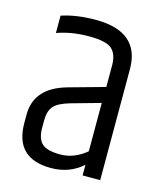

<svg xmlns="http://www.w3.org/2000/svg" viewBox="-92 -644 609 717"><g transform="rotate(15 212.5 -285.0)"><path d="M101 -162V-132Q101 -92 120 -73Q139 -54 192 -54Q245 -54 292 -93V-280L178 -248Q133 -235 117 -216Q101 -197 101 -162ZM191 -574Q361 -574 361 -429V0H293V-41Q242 4 171 4Q32 4 32 -133V-165Q32 -269 153 -303L293 -342V-429Q292 -470 270 -489Q248 -508 181.5 -508Q115 -508 59 -488V-555Q116 -574 191 -574Z"/></g></svg>

Font: Khand
Style: Regular
Weight: 400
Designer: Devanagari: Sanchit Sawaria, Jyotish Sonowal; Latin: Satya Rajpurohit
Foundry: Indian Type Foundry
Version: Version 1.101;PS 1.0;hotconv 1.0.78;makeotf.lib2.5.61930; tt